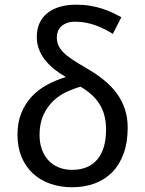

<svg xmlns="http://www.w3.org/2000/svg" viewBox="-20 -785 617 815"><path d="M259.8 -458Q232.4 -473.6 209.7 -491.9Q187 -510.3 170.7 -531.2Q154.3 -552.2 145.3 -576.2Q136.2 -600.1 136.2 -627.9Q136.2 -663.1 148.7 -688.7Q161.1 -714.4 183.6 -731.4Q206.1 -748.5 236.6 -756.8Q267.1 -765.1 303.2 -765.1Q336.4 -765.1 364 -760.3Q391.6 -755.4 415 -747.8Q438.5 -740.2 458.3 -730.7Q478 -721.2 495.1 -711.9L459 -641.1Q443.4 -650.9 425.5 -660.2Q407.7 -669.4 387.9 -676.8Q368.2 -684.1 345.9 -688.5Q323.7 -692.9 298.8 -692.9Q278.3 -692.9 263.7 -687.3Q249 -681.6 239.5 -672.6Q230 -663.6 225.6 -651.4Q221.2 -639.2 221.2 -626Q221.2 -607.9 227.8 -592.8Q234.4 -577.6 249 -562.7Q263.7 -547.9 287.6 -532Q311.5 -516.1 346.2 -496.1Q387.7 -472.2 420.4 -445.8Q453.1 -419.4 475.6 -388.7Q498 -357.9 510 -322Q522 -286.1 522 -243.2Q522 -181.2 505.1 -134Q488.3 -86.9 457.3 -54.9Q426.3 -22.9 382.8 -6.6Q339.4 9.8 286.1 9.8Q235.8 9.8 193.4 -5.1Q150.9 -20 119.9 -48.6Q88.9 -77.1 71.5 -118.7Q54.2 -160.2 54.2 -213.9Q54.2 -265.6 70.6 -305.4Q86.9 -345.2 114.7 -375Q142.6 -404.8 179.9 -425Q217.3 -445.3 259.8 -458ZM430.2 -234.9Q430.2 -268.6 422.9 -295.7Q415.5 -322.8 401.6 -344.5Q387.7 -366.2 367.7 -384Q347.7 -401.9 321.8 -417Q293.5 -409.2 262.7 -395Q231.9 -380.9 206.5 -356.9Q181.2 -333 164.6 -297.6Q147.9 -262.2 147.9 -211.9Q147.9 -179.7 157.2 -152.6Q166.5 -125.5 184.3 -105.7Q202.1 -85.9 227.8 -75Q253.4 -64 286.1 -64Q355.5 -64 392.8 -107.9Q430.2 -151.9 430.2 -234.9Z"/></svg>

Font: WenQuanYi Micro Hei
Style: Regular
Weight: 400
Foundry: Ascender Corporation
Version: Version 0.2.0-beta